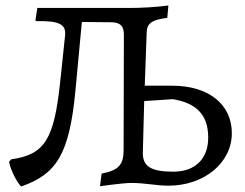

<svg xmlns="http://www.w3.org/2000/svg" viewBox="-20 -666 892 699"><path d="M607 -354H507L514 -548C515 -582 534 -594 589 -601L593 -646C547 -640 497 -637 447 -637H116L109 -593L111 -589C195 -591 221 -578 217 -537L199 -367C177 -159 143 -103 21 -86L13 -77C18 -49 40 -4 57 13C186 -32 233 -104 255 -340L278 -586L384 -585C418 -585 431 -571 431 -540L430 -120C430 -66 412 -46 350 -34L344 12C410 3 443 0 458 0C509 0 549 10 593 10C723 10 824 -73 824 -181C824 -286 740 -354 607 -354ZM611 -41C530 -41 499 -60 500 -111L505 -298L609 -305C694 -291 738 -249 738 -165C738 -87 690 -41 611 -41Z"/></svg>

Font: Alegreya SC
Style: Regular
Weight: 400
Designer: Juan Pablo del Peral
Foundry: Huerta Tipografica
Version: Version 2.007;PS 002.007;hotconv 1.0.88;makeotf.lib2.5.64775